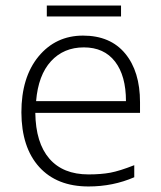

<svg xmlns="http://www.w3.org/2000/svg" viewBox="-20 -671 589 701"><path d="M111.8 -301.8H439.9Q439.9 -394.5 399.9 -446.3Q359.9 -498 286.1 -498Q212.4 -498 166 -447.3Q119.6 -396.5 111.8 -301.8ZM58.1 -260.7Q58.1 -388.7 120.6 -464.8Q183.6 -541 283.2 -541Q382.8 -541 437 -475.6Q491.2 -410.2 491.2 -297.9V-258.8H108.9Q110.4 -149.4 160.2 -91.8Q210 -34.2 303.2 -34.2Q348.6 -34.2 382.8 -40.5Q417 -46.9 470.2 -67.9V-23.9Q392.6 9.8 303.2 9.8Q187.5 9.8 123 -61.5Q58.6 -132.8 58.1 -260.7ZM150.9 -650.9H421.9V-610.8H150.9Z"/></svg>

Font: OpenSans-Light
Style: Regular
Weight: 300
Foundry: Ascender Corporation
Version: Version 1.10